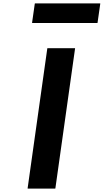

<svg xmlns="http://www.w3.org/2000/svg" viewBox="-20 -1093 605 1120"><path d="M257 -812 256 -811 141 6 142 7H302L303 6L418 -811L417 -812ZM167 -960 168 -959H548L549 -960L565 -1072L564 -1073H184L183 -1072Z"/></svg>

Font: Hussar Woodtype
Style: SeBdObl
Weight: 900
Foundry: Cannot Into Space Fonts
Version: Version 1.07